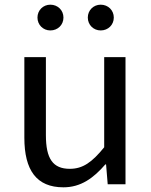

<svg xmlns="http://www.w3.org/2000/svg" viewBox="-20 -787 647 820"><path d="M251 13C325 13 379 -26 430 -85H433L440 0H516V-543H425V-158C373 -94 334 -66 278 -66C206 -66 176 -109 176 -210V-543H84V-199C84 -60 136 13 251 13ZM195 -657C227 -657 251 -681 251 -712C251 -743 227 -767 195 -767C164 -767 140 -743 140 -712C140 -681 164 -657 195 -657ZM410 -657C442 -657 466 -681 466 -712C466 -743 442 -767 410 -767C379 -767 355 -743 355 -712C355 -681 379 -657 410 -657Z"/></svg>

Font: Noto Sans CJK HK
Style: Regular
Weight: 400
Designer: Ryoko NISHIZUKA 西塚涼子 (kana, bopomofo & ideographs); Paul D. Hunt (Latin, Greek & Cyrillic); Sandoll Communications 산돌커뮤니
Foundry: Adobe
Version: Version 2.004;hotconv 1.0.118;makeotfexe 2.5.65603